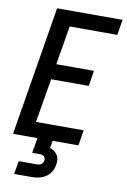

<svg xmlns="http://www.w3.org/2000/svg" viewBox="-102 -795 710 1075"><g transform="rotate(10 252.5 -257.5)"><path d="M12 0 133 -735H505L491 -647H220L183 -426H397L383 -338H169L127 -88H398L384 0ZM57 220 70 145H170Q177 145 183.5 144Q190 143 196 139.5Q202 136 206 130Q210 124 211 117Q212 111 210 104.5Q208 98 203.5 93.5Q199 89 192.5 87.5Q186 86 179 86H136L151 0H237L230 42Q243 46 254 54Q265 62 272.5 73.5Q280 85 281.5 99.5Q283 114 280 129Q277 149 266 168Q255 187 237 199Q219 211 198 215.5Q177 220 157 220Z"/></g></svg>

Font: Iosevka Term Curly Semibold
Style: Italic
Weight: 600
Italic angle: -9°
Designer: Belleve Invis
Foundry: Belleve Invis
Version: Version 32.3.0